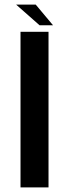

<svg xmlns="http://www.w3.org/2000/svg" viewBox="-20 -813 316 833"><path d="M69 0H190.5V-675H69ZM151.5 -703.5H210L135 -793H50Z"/></svg>

Font: Anybody Thin Medium
Style: Regular
Weight: 500
Version: Version 1.113;gftools[0.9.25]